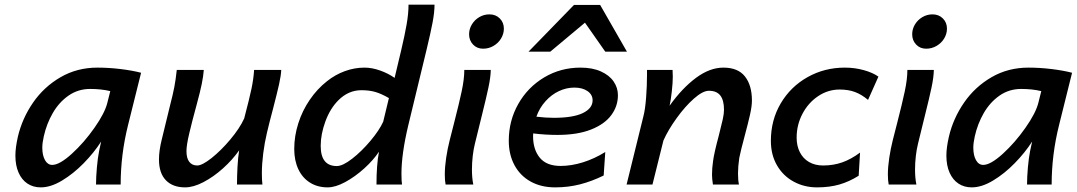

<svg xmlns="http://www.w3.org/2000/svg" viewBox="-20 -790 4610 822"><path d="M404.8 -146 413.1 -184.1Q382.3 -136.2 338.4 -91.3Q294.4 -46.4 245.8 -17.1Q197.3 12.2 154.3 12.2Q122.1 12.2 97.7 -3.9Q73.2 -20 59.6 -50.8Q45.9 -81.5 45.9 -124Q45.9 -157.7 56.6 -205.1Q75.2 -283.7 121.8 -351.1Q168.5 -418.5 239.3 -459.5Q310.1 -500.5 397 -500.5Q445.8 -500.5 496.1 -494.4Q546.4 -488.3 584 -478.5L528.3 -254.9Q496.6 -128.4 496.6 0H391.1Q391.1 -31.2 394.8 -73Q398.4 -114.7 404.8 -146ZM366.2 -409.2Q314.5 -409.2 273.7 -380.9Q232.9 -352.5 206.3 -306.6Q179.7 -260.7 167.5 -206.5Q161.1 -178.2 161.1 -157.7Q161.1 -125 172.6 -104.5Q184.1 -84 203.6 -84Q234.9 -84 287.1 -131.3Q339.4 -178.7 384.3 -242.7Q429.2 -306.6 439.9 -351.1L452.1 -399.9Q413.6 -409.2 366.2 -409.2Z M1003.9 -146.5Q975.6 -106 934.8 -69.3Q894 -32.7 851.1 -10.3Q808.1 12.2 772.5 12.2Q719.7 12.2 690.2 -18.3Q660.6 -48.8 660.6 -107.4Q660.6 -145.5 672.9 -194.3L707.5 -336.4Q720.2 -385.3 726.3 -417.2Q732.4 -449.2 736.8 -490.7H852.5Q850.6 -464.4 843.8 -430.7Q836.9 -397 822.8 -345.2Q802.2 -270 790.3 -219.2Q778.3 -168.5 778.3 -143.1Q778.3 -112.3 790.5 -96.9Q802.7 -81.5 824.2 -81.5Q845.7 -81.5 886 -113.5Q926.3 -145.5 966.1 -192.9Q1005.9 -240.2 1025.4 -282.7Q1047.9 -368.2 1056.6 -409.9Q1065.4 -451.7 1067.9 -490.7H1184.1Q1183.1 -466.8 1174.8 -429.4Q1166.5 -392.1 1148.4 -322.3Q1133.8 -268.1 1123 -222.2Q1112.8 -179.7 1106.9 -133.3Q1101.1 -86.9 1101.1 -48.8Q1101.1 -17.6 1103.5 0H994.6Q994.6 -35.6 996.8 -76.2Q999 -116.7 1003.9 -146.5Z M1806.2 -577.1 1728 -253.9Q1698.7 -131.3 1698.7 -46.4Q1698.7 -14.2 1701.2 0H1591.8Q1591.8 -84.5 1602.5 -140.6Q1578.6 -104.5 1539.6 -69.1Q1500.5 -33.7 1458.3 -10.7Q1416 12.2 1382.8 12.2Q1339.4 12.2 1306.9 -8.3Q1274.4 -28.8 1257.1 -65.9Q1239.7 -103 1239.7 -152.3Q1239.7 -207.5 1257.1 -262Q1274.4 -316.4 1306.2 -362.8Q1337.9 -409.2 1379.4 -441.9Q1415.5 -470.7 1456.8 -485.6Q1498 -500.5 1540.5 -500.5Q1572.8 -500.5 1607.7 -488Q1642.6 -475.6 1669.4 -456.5L1697.3 -573.7Q1712.9 -639.6 1720.9 -685.8Q1729 -731.9 1729 -770H1840.3Q1840.3 -737.8 1832 -693.8Q1823.7 -649.9 1806.2 -577.1ZM1527.3 -403.8Q1471.7 -403.8 1428.7 -360.8Q1393.6 -325.7 1373.3 -270.8Q1353 -215.8 1353 -165.5Q1353 -79.1 1421.9 -79.1Q1447.3 -79.1 1487.8 -110.6Q1528.3 -142.1 1566.2 -187.3Q1604 -232.4 1620.6 -269L1645 -370.1Q1612.8 -388.7 1587.2 -396.2Q1561.5 -403.8 1527.3 -403.8Z M2075.2 -728.5Q2102.5 -728.5 2119.9 -710.9Q2137.2 -693.4 2137.2 -667.5Q2137.2 -645 2125.2 -625.2Q2113.3 -605.5 2092.8 -593.5Q2072.3 -581.5 2048.3 -581.5Q2022 -581.5 2005.1 -599.4Q1988.3 -617.2 1988.3 -643.1Q1988.3 -665.5 2000 -685.1Q2011.7 -704.6 2031.7 -716.6Q2051.8 -728.5 2075.2 -728.5ZM2043.5 -297.9 2035.2 -264.2 2013.2 -174.8Q2007.3 -151.4 2003.9 -122.1Q2000.5 -92.8 2000.5 -64Q2000.5 -27.8 2006.3 0H1887.7Q1884.3 -17.1 1884.3 -43Q1884.3 -75.2 1890.1 -114.3Q1896 -153.3 1905.3 -189.9L1924.3 -264.6Q1945.3 -346.2 1956.5 -398.7Q1967.8 -451.2 1967.8 -490.7H2081.1Q2080.6 -459.5 2071 -414.8Q2061.5 -370.1 2043.5 -297.9Z M2356.9 12.2Q2296.4 12.2 2251.5 -12.9Q2206.5 -38.1 2182.4 -83.3Q2158.2 -128.4 2158.2 -187.5Q2158.2 -272.9 2198.7 -344.7Q2239.3 -416.5 2309.6 -458.5Q2379.9 -500.5 2465.3 -500.5Q2516.6 -500.5 2552.7 -484.1Q2588.9 -467.8 2607.2 -440.9Q2625.5 -414.1 2625.5 -382.3Q2625.5 -335.4 2596.9 -296.9Q2568.4 -258.3 2510.3 -235.4Q2452.1 -212.4 2366.7 -212.4Q2314.9 -212.4 2262.7 -218.8Q2262.2 -214.8 2262.2 -207Q2262.2 -149.9 2291 -114.7Q2319.8 -79.6 2379.9 -79.6Q2426.3 -79.6 2475.6 -95Q2524.9 -110.4 2571.3 -139.2L2564.5 -38.6Q2513.7 -13.7 2463.1 -0.7Q2412.6 12.2 2356.9 12.2ZM2350.6 -285.6Q2433.6 -285.6 2475.3 -305.9Q2517.1 -326.2 2517.1 -360.4Q2517.1 -384.8 2495.4 -399.9Q2473.6 -415 2439 -415Q2405.3 -415 2373.3 -400.1Q2341.3 -385.3 2315.7 -356.9Q2290 -328.6 2276.4 -290.5Q2315.9 -285.6 2350.6 -285.6ZM2242.7 -568.8 2437.5 -769H2549.3L2664.1 -568.8H2571.3L2484.4 -692.9L2335.9 -568.8Z M3028.3 -41.5Q3028.3 -69.8 3032.7 -99.6Q3037.1 -134.3 3057.1 -208.5Q3069.3 -256.3 3074.5 -280Q3079.6 -303.7 3079.6 -319.8Q3079.6 -361.3 3063.7 -381.3Q3047.9 -401.4 3015.1 -401.4Q2988.8 -401.4 2950.9 -367.9Q2913.1 -334.5 2877 -284.4Q2840.8 -234.4 2820.3 -188.5L2773.4 0H2662.6L2734.9 -293.5Q2742.2 -321.3 2746.1 -371.8Q2750 -422.4 2750 -469.7V-490.7H2859.4Q2860.4 -474.1 2860.4 -461.9Q2860.4 -436 2856.2 -398.7Q2852.1 -361.3 2846.7 -337.4Q2900.4 -412.6 2959.5 -456.5Q3018.6 -500.5 3077.1 -500.5Q3139.6 -500.5 3169.4 -462.6Q3199.2 -424.8 3199.2 -359.4Q3199.2 -335.4 3190.9 -298.6Q3182.6 -261.7 3166.5 -201.7Q3159.7 -176.3 3153.6 -151.9Q3147.5 -127.4 3145 -113.8Q3139.6 -77.1 3139.6 -47.4Q3139.6 -19 3143.6 0H3032.2Q3028.3 -25.4 3028.3 -41.5Z M3478 12.2Q3422.9 12.2 3377.7 -12.5Q3332.5 -37.1 3306.4 -82.3Q3280.3 -127.4 3280.3 -187Q3280.3 -275.9 3322.5 -347.4Q3364.7 -418.9 3437.3 -459.7Q3509.8 -500.5 3596.7 -500.5Q3639.6 -500.5 3678.2 -489.7Q3716.8 -479 3740.7 -461.9L3696.3 -362.3Q3668.5 -385.7 3640.1 -396.2Q3611.8 -406.7 3574.7 -406.7Q3524.9 -406.7 3482.7 -378.4Q3440.4 -350.1 3415.5 -302.7Q3390.6 -255.4 3390.6 -200.7Q3390.6 -165.5 3404.3 -138.4Q3418 -111.3 3443.6 -96.4Q3469.2 -81.5 3503.9 -81.5Q3548.3 -81.5 3586.2 -95Q3624 -108.4 3662.1 -136.7L3656.2 -37.6Q3615.7 -12.2 3573.5 0Q3531.2 12.2 3478 12.2Z M3972.2 -728.5Q3999.5 -728.5 4016.8 -710.9Q4034.2 -693.4 4034.2 -667.5Q4034.2 -645 4022.2 -625.2Q4010.3 -605.5 3989.7 -593.5Q3969.2 -581.5 3945.3 -581.5Q3918.9 -581.5 3902.1 -599.4Q3885.3 -617.2 3885.3 -643.1Q3885.3 -665.5 3897 -685.1Q3908.7 -704.6 3928.7 -716.6Q3948.7 -728.5 3972.2 -728.5ZM3940.4 -297.9 3932.1 -264.2 3910.2 -174.8Q3904.3 -151.4 3900.9 -122.1Q3897.5 -92.8 3897.5 -64Q3897.5 -27.8 3903.3 0H3784.7Q3781.2 -17.1 3781.2 -43Q3781.2 -75.2 3787.1 -114.3Q3793 -153.3 3802.2 -189.9L3821.3 -264.6Q3842.3 -346.2 3853.5 -398.7Q3864.7 -451.2 3864.7 -490.7H3978Q3977.5 -459.5 3968 -414.8Q3958.5 -370.1 3940.4 -297.9Z M4390.6 -146 4398.9 -184.1Q4368.2 -136.2 4324.2 -91.3Q4280.3 -46.4 4231.7 -17.1Q4183.1 12.2 4140.1 12.2Q4107.9 12.2 4083.5 -3.9Q4059.1 -20 4045.4 -50.8Q4031.7 -81.5 4031.7 -124Q4031.7 -157.7 4042.5 -205.1Q4061 -283.7 4107.7 -351.1Q4154.3 -418.5 4225.1 -459.5Q4295.9 -500.5 4382.8 -500.5Q4431.6 -500.5 4481.9 -494.4Q4532.2 -488.3 4569.8 -478.5L4514.2 -254.9Q4482.4 -128.4 4482.4 0H4377Q4377 -31.2 4380.6 -73Q4384.3 -114.7 4390.6 -146ZM4352.1 -409.2Q4300.3 -409.2 4259.5 -380.9Q4218.8 -352.5 4192.1 -306.6Q4165.5 -260.7 4153.3 -206.5Q4147 -178.2 4147 -157.7Q4147 -125 4158.4 -104.5Q4169.9 -84 4189.5 -84Q4220.7 -84 4272.9 -131.3Q4325.2 -178.7 4370.1 -242.7Q4415 -306.6 4425.8 -351.1L4438 -399.9Q4399.4 -409.2 4352.1 -409.2Z"/></svg>

Font: Lesson One Medium
Style: Italic
Weight: 500
Italic angle: -14°
Designer: But Ko, Victor Gaultney, Annie Olsen, Julie Remington, Don Collingsworth, Eric Hays, Becca Hirsbrunner
Version: Version 1.100